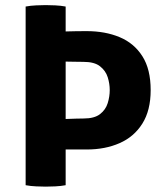

<svg xmlns="http://www.w3.org/2000/svg" viewBox="-20 -708 628 734"><path d="M152 -585Q194 -586.5 232.5 -587.8Q271 -589 311.5 -589Q382 -589 437.2 -566Q492.5 -543 524.2 -493.2Q556 -443.5 556 -363.5Q556 -286 524.2 -235.5Q492.5 -185 437.2 -160.8Q382 -136.5 311.5 -136.5H152V-250Q162.5 -250.5 183.5 -251.2Q204.5 -252 228.2 -253Q252 -254 271.8 -254.5Q291.5 -255 299.5 -255Q341 -255 362.5 -271.8Q384 -288.5 391.8 -313.8Q399.5 -339 399.5 -363.5Q399.5 -388 391.8 -412.8Q384 -437.5 362.5 -454.5Q341 -471.5 299.5 -471.5Q288.5 -471.5 261.8 -472Q235 -472.5 204.8 -473Q174.5 -473.5 152 -473.5ZM78 -683Q96.5 -686.5 118.5 -687.5Q140.5 -688.5 154.5 -688.5Q170 -688.5 191.2 -687.5Q212.5 -686.5 231 -683V0Q212.5 3.5 191.2 4.5Q170 5.5 154.5 5.5Q140.5 5.5 118.5 4.5Q96.5 3.5 78 0Z"/></svg>

Font: Signika Negative
Style: Bold
Weight: 700
Designer: Anna Giedry
Foundry: Anna Giedry
Version: Version 2.001